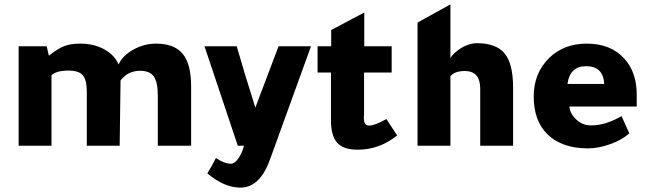

<svg xmlns="http://www.w3.org/2000/svg" viewBox="-20 -665 2960 876"><path d="M203 -411Q245 -444 274 -455Q303 -466 347 -466Q408 -466 455.5 -440Q503 -414 521 -371Q540 -412 589 -439Q638 -466 692 -466Q775 -466 813.5 -419.5Q852 -373 852 -272V0H700V-229Q700 -291 681.5 -316.5Q663 -342 619 -342Q564 -342 530 -298L526 0H376V-247Q376 -301 357.5 -322Q339 -343 292 -343Q238 -343 215 -322V0H65V-454H193Z M1399 -454 1211 65Q1165 191 1077 191Q1003 191 926 126Q950 87 965 56Q1004 82 1034 82Q1050 82 1067 58.5Q1084 35 1093 0H1065L913 -454H1060Q1096 -328 1145 -174L1251 -454Z M1743 -122 1792 -47Q1711 18 1612 18Q1547 18 1518.5 -13.5Q1490 -45 1490 -117V-334H1429V-454H1491V-528Q1551 -560 1642 -608V-454H1767V-334H1641V-139Q1641 -137 1640 -132Q1640 -129 1640 -127Q1640 -92 1664 -92Q1690 -92 1743 -122Z M1885 -562 2035 -645V-398Q2038 -409 2058 -426.5Q2078 -444 2099 -454Q2130 -468 2155 -468Q2244 -468 2282.5 -421Q2321 -374 2321 -265V0H2171V-260Q2171 -341 2101 -341Q2054 -341 2035 -317V0H1885Z M2885 -179H2578Q2581 -145 2610 -119Q2639 -93 2674 -93H2681Q2741 -93 2816 -135L2851 -57Q2821 -28 2766 -8Q2711 12 2663 12Q2544 12 2478 -52Q2415 -114 2415 -225Q2415 -332 2487 -402Q2554 -466 2657 -466Q2767 -466 2829 -397Q2885 -335 2885 -234ZM2569 -282H2737Q2732 -363 2654 -363Q2580 -363 2569 -282Z"/></svg>

Font: Tajawal Black
Style: Regular
Weight: 900
Designer: Boutros Fonts
Foundry: Created by Boutros International 2017
Version: Version 1.700